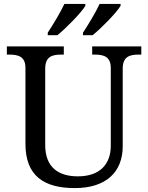

<svg xmlns="http://www.w3.org/2000/svg" viewBox="-20 -951 757 981"><path d="M404 -784V-771H453C498 -807 575 -886 596 -921V-931H489C468 -886 432 -827 404 -784ZM224 -784V-771H273C318 -807 395 -886 416 -921V-931H309C288 -886 252 -827 224 -784ZM362 10C521 10 607 -71 607 -204V-600C607 -663 644 -672 689 -672H702V-714H451V-672H464C508 -672 546 -663 546 -604V-206C546 -115 493 -50 378 -50C281 -50 211 -94 211 -210V-600C211 -663 248 -672 293 -672H306V-714H15V-672H28C72 -672 110 -663 110 -604V-216C110 -53 204 10 362 10Z"/></svg>

Font: Noto Serif Devanagari
Style: Regular
Weight: 400
Designer: Universal Thirst, Indian Type Foundry and the Monotype Design Team
Foundry: Monotype Imaging Inc.
Version: Version 2.004